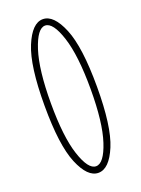

<svg xmlns="http://www.w3.org/2000/svg" viewBox="-139 -774 623 848"><g transform="rotate(-20 173.0 -350.0)"><path d="M173 11Q122.5 11 86.2 -76Q50 -163 50 -349Q50 -535.5 86.2 -623.2Q122.5 -711 173 -711Q224 -711 260.2 -623.2Q296.5 -535.5 296.5 -349Q296.5 -163 260.2 -76Q224 11 173 11ZM173 -20Q210 -20 238.2 -105.8Q266.5 -191.5 266.5 -349Q266.5 -506.5 238.2 -593.8Q210 -681 173 -681Q136.5 -681 108.2 -593.8Q80 -506.5 80 -349Q80 -191.5 108.2 -105.8Q136.5 -20 173 -20Z"/></g></svg>

Font: Imbue 10pt Thin
Style: Regular
Weight: 100
Designer: Tyler Finck
Foundry: Etcetera Type Company
Version: Version 1.102; ttfautohint (v1.8.3)